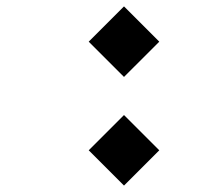

<svg xmlns="http://www.w3.org/2000/svg" viewBox="-20 -578 675 598"><path d="M476.1 -109.9 366.2 0 256.3 -109.9 366.2 -219.7ZM476.1 -448.2 366.2 -338.4 256.3 -448.2 366.2 -558.1Z"/></svg>

Font: Cardo
Style: Bold
Weight: 700
Designer: David J. Perry
Foundry: David J. Perry
Version: Version 1.0011